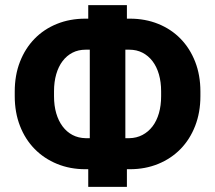

<svg xmlns="http://www.w3.org/2000/svg" viewBox="-20 -725 835 745"><path d="M484.2 -68.4Q543.6 -68.4 593.9 -89Q644.2 -109.6 680.6 -146.9Q717 -184.2 737.3 -236.5Q757.6 -288.8 757.6 -351.8V-369.8Q757.6 -433.4 737.3 -485.4Q717 -537.4 680.6 -574.7Q644.2 -612 593.9 -632.3Q543.6 -652.6 484.2 -652.6H311.2Q251.2 -652.6 200.9 -632.3Q150.6 -612 114.2 -574.7Q77.8 -537.4 57.5 -485.4Q37.2 -433.4 37.2 -369.8V-351.8Q37.2 -288.8 57.5 -236.5Q77.8 -184.2 114.5 -146.9Q151.2 -109.6 201.5 -89Q251.8 -68.4 311.2 -68.4ZM312.4 -188.8Q284 -189.4 261.5 -201.2Q239 -213 222.9 -234.5Q206.8 -256 198.2 -285.5Q189.6 -315 189.6 -351.6V-370.6Q189.6 -407.2 198.2 -437Q206.8 -466.8 222.9 -488Q239 -509.2 261.5 -520.7Q284 -532.2 312.4 -532.2H481.8Q510.2 -532.2 532.9 -520.5Q555.6 -508.8 571.8 -487.6Q588 -466.4 596.6 -436.6Q605.2 -406.8 605.2 -370.6V-351.6Q605.2 -315.4 596.6 -285.6Q588 -255.8 571.8 -234.6Q555.6 -213.4 532.8 -201.4Q510 -189.4 481.8 -188.8ZM466.4 -180V-545H328.4V-180ZM472.4 -636.6V-705H322.4V-636.6ZM322.4 -84.4V0H472.4V-84.4Z"/></svg>

Font: Fixel Variable
Style: Regular
Weight: 100
Width: 3
Designer: AlfaBravo + MacPaw
Foundry: Kyrylo Tkachov, Marchela Mozhyna, Serhii Makarenko, Maria Weinstein, Zakhar Kryvoshyya
Version: Version 1.211